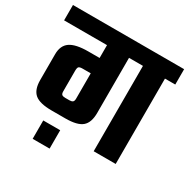

<svg xmlns="http://www.w3.org/2000/svg" viewBox="-186 -789 1035 1050"><g transform="rotate(30 331.0 -264.0)"><path d="M682 -636V-539H617V0H478V-539H390V-191Q390 -130 359.5 -104Q329 -78 254 -78H167Q92 -78 61 -104Q30 -130 30 -191V-354Q30 -409 65.5 -433.5Q101 -458 180 -458H251V-539H-20V-636ZM197 -175H224Q238 -175 244.5 -180.5Q251 -186 251 -201V-361H201Q182 -361 176 -355.5Q170 -350 170 -330V-201Q170 -186 176 -180.5Q182 -175 197 -175ZM155 108V-8H262V108Z"/></g></svg>

Font: Teko SemiBold
Style: Regular
Weight: 600
Designer: Manushi Parikh, Jonny Pinhorn
Foundry: Indian Type Foundry
Version: Version 1.106;PS 1.0;hotconv 1.0.78;makeotf.lib2.5.61930; tt